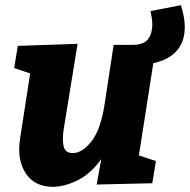

<svg xmlns="http://www.w3.org/2000/svg" viewBox="-20 -711 737 745"><path d="M186 14Q114 14 79.5 -39Q45 -92 58 -174L97 -426L35 -447L49 -533L281 -541L228 -215Q221 -174 226.5 -145.5Q232 -117 262 -117Q299 -117 334.5 -162Q370 -207 385 -301L421 -537H586L519 -108L585 -86L571 0L355 5L373 -94Q334 -39 284 -13Q234 13 186 14ZM501 -460 499 -537Q539 -538 555 -560Q571 -582 571 -616Q571 -628 569 -641Q567 -654 564 -668L682 -691Q697 -643 697 -606Q697 -533 645.5 -495.5Q594 -458 501 -460Z"/></svg>

Font: Bitter ExtraBold
Style: Italic
Weight: 800
Italic angle: -9°
Designer: Sol Matas, and Bitter project Authors
Foundry: Sol Matas
Version: Version 2.001